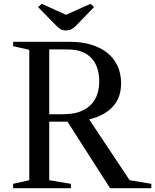

<svg xmlns="http://www.w3.org/2000/svg" viewBox="-20 -990 816 1010"><path d="M49 -23V0H353V-23L239 -42V-350H335L559 0H776V-23L662 -42L449 -362C502.3 -374.7 543.7 -396.8 573 -428.5C602.3 -460.2 617 -501 617 -551C617 -586.3 610.5 -617.7 597.5 -645C584.5 -672.3 566.2 -695.2 542.5 -713.5C518.8 -731.8 490.7 -745.8 458 -755.5C425.3 -765.2 389.3 -770 350 -770H49V-747L134 -728V-42ZM304 -389H239V-730H321C341.7 -730 358.8 -729.2 372.5 -727.5C386.2 -725.8 398.7 -722.7 410 -718C439.3 -706.7 462 -687.8 478 -661.5C494 -635.2 502 -601.7 502 -561C502 -539.7 499 -518.8 493 -498.5C487 -478.2 476.7 -459.7 462 -443C446.7 -426.3 427 -413.2 403 -403.5C379 -393.8 346 -389 304 -389ZM327 -830C338.3 -830 348 -832.2 356 -836.5C364 -840.8 372.7 -847.7 382 -857L475 -953L456 -970L327 -912L200 -970L180 -953L274 -857C282.7 -848.3 290.5 -841.7 297.5 -837C304.5 -832.3 314.3 -830 327 -830Z"/></svg>

Font: Libre Caslon Text
Style: Regular
Weight: 400
Designer: Pablo Impallari, Rodrigo Fuenzalida
Foundry: Pablo Impallari, Rodrigo Fuenzalida
Version: Version 1.000; ttfautohint (v0.93) -l 8 -r 50 -G 200 -x 14 -